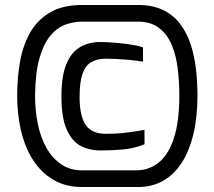

<svg xmlns="http://www.w3.org/2000/svg" viewBox="-20 -752 862 772"><path d="M311 0Q254 0 211 -20.5Q168 -41 137 -76.5Q106 -112 86.5 -158.5Q67 -205 58 -259Q49 -313 49 -368Q49 -436 60 -501Q71 -566 99.5 -618Q128 -670 179.5 -701Q231 -732 311 -732H534Q594 -732 636 -711.5Q678 -691 705 -655Q732 -619 747 -572.5Q762 -526 768 -473.5Q774 -421 774 -368Q774 -281 757.5 -212.5Q741 -144 710 -96.5Q679 -49 635 -24.5Q591 0 534 0ZM382 -147Q341 -147 306 -164.5Q271 -182 249 -229.5Q227 -277 227 -365Q227 -446 246.5 -493.5Q266 -541 301 -562Q336 -583 383 -583Q403 -583 432.5 -581Q462 -579 495 -574.5Q528 -570 555 -562V-504Q526 -509 497.5 -511.5Q469 -514 445.5 -515Q422 -516 406 -516Q370 -516 346.5 -502Q323 -488 311.5 -454.5Q300 -421 300 -362Q300 -286 324.5 -250Q349 -214 405 -214Q451 -214 490.5 -219Q530 -224 561 -230V-172Q519 -155 474.5 -151Q430 -147 382 -147ZM311 -67H528Q578 -67 617 -97.5Q656 -128 678.5 -194.5Q701 -261 701 -368Q701 -424 694.5 -477Q688 -530 670 -572.5Q652 -615 619 -640Q586 -665 534 -665H311Q274 -665 240.5 -652Q207 -639 180.5 -606Q154 -573 138 -515.5Q122 -458 121 -368Q121 -308 132 -254Q143 -200 166.5 -158Q190 -116 226 -91.5Q262 -67 311 -67Z"/></svg>

Font: Exo Thin SemiBold
Style: Regular
Weight: 600
Version: Version 2.000